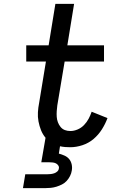

<svg xmlns="http://www.w3.org/2000/svg" viewBox="-20 -755 640 995"><path d="M99 220 111 148H226Q234 148 243 147Q252 146 261 143Q270 140 277 133.5Q284 127 285 118Q287 110 282 102.5Q277 95 269.5 91.5Q262 88 253.5 87Q245 86 236 86H194L216 -41Q201 -59 192.5 -80.5Q184 -102 179.5 -125.5Q175 -149 176.5 -173.5Q178 -198 183 -223L218 -436H116V-520H232L267 -735H364L329 -520H519V-436H315L277 -209Q275 -194 274 -179Q273 -164 274 -149.5Q275 -135 280 -121.5Q285 -108 294 -97Q303 -86 316 -81Q329 -76 345 -76Q363 -76 382 -84Q401 -92 415.5 -107Q430 -122 439.5 -140Q449 -158 455 -176L537 -143Q526 -113 508 -84.5Q490 -56 464.5 -34.5Q439 -13 407 -2.5Q375 8 344 8Q331 8 318 7Q305 6 291 3L285 41Q300 45 314.5 51.5Q329 58 338.5 69.5Q348 81 351.5 97Q355 113 352 129Q350 143 343 157Q336 171 325.5 182.5Q315 194 301 201Q287 208 272.5 212.5Q258 217 243 218.5Q228 220 214 220Z"/></svg>

Font: Iosevka Custom Medium
Style: Italic
Weight: 500
Italic angle: -9°
Designer: Belleve Invis
Foundry: Belleve Invis
Version: Version 27.0.1